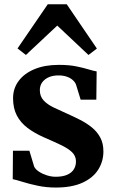

<svg xmlns="http://www.w3.org/2000/svg" viewBox="-20 -850 526 882"><path d="M236.5 11.5Q192 11.5 153.2 3.2Q114.5 -5 85 -14.2Q55.5 -23.5 38.5 -27L39.5 -157.5H115L137 -84.5Q143 -72 159 -61.5Q175 -51 195.5 -44.5Q216 -38 235.5 -38Q267.5 -38 288.2 -47Q309 -56 319 -72Q329 -88 329 -108Q329 -133.5 310.8 -151Q292.5 -168.5 259.2 -184.2Q226 -200 181 -219.5Q139 -238 107 -262Q75 -286 57.5 -319.2Q40 -352.5 40 -398.5Q40 -443.5 65.5 -478Q91 -512.5 138.2 -532.2Q185.5 -552 250 -552Q297 -552 330 -545.2Q363 -538.5 385.8 -531.5Q408.5 -524.5 424 -522L422.5 -392H350.5L329 -462Q324 -474 312.8 -483.5Q301.5 -493 285.5 -498.2Q269.5 -503.5 250.5 -503.5Q225 -504 205.2 -495.8Q185.5 -487.5 174.2 -472.2Q163 -457 163 -436Q163 -407 180.8 -388.2Q198.5 -369.5 227 -356Q255.5 -342.5 288 -328Q319.5 -314 349.2 -298.8Q379 -283.5 403 -263.8Q427 -244 441 -217.5Q455 -191 455 -154.5Q455 -108.5 431.2 -70.8Q407.5 -33 359 -10.8Q310.5 11.5 236.5 11.5ZM99 -597.5 60.5 -627.5 199.5 -830.5H286.5L425 -627L386.5 -597.5L243 -732.5Z"/></svg>

Font: Merriweather 60pt
Style: Bold
Weight: 700
Version: Version 2.100